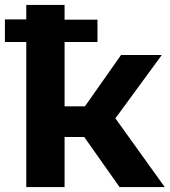

<svg xmlns="http://www.w3.org/2000/svg" viewBox="-33 -762 693 782"><path d="M310 -204H230V0H74V-591H-13V-683H74V-742H230V-682H364V-591H230V-329H313L460 -538H626L437 -280L638 0H454Z"/></svg>

Font: mBank
Style: Bold
Weight: 700
Designer: Julieta Ulanovsky
Foundry: Julieta Ulanovsky
Version: Version 7.200